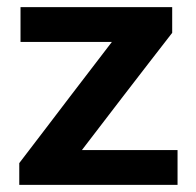

<svg xmlns="http://www.w3.org/2000/svg" viewBox="-20 -518 550 538"><path d="M34 0V-61Q72.5 -111.5 109.8 -160.2Q147 -209 180.5 -253L293.5 -400.5H37.5V-498H462.5V-426Q435 -391 397 -341.5Q359 -292 324.5 -247.5L209.5 -97.5H477.5V0Z"/></svg>

Font: Commissioner SemiBold
Style: Regular
Weight: 600
Designer: Kostas Bartsokas
Foundry: Kostas Bartsokas
Version: Version 1.000; ttfautohint (v1.8.3)